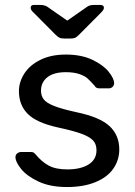

<svg xmlns="http://www.w3.org/2000/svg" viewBox="-20 -752 548 782"><path d="M43 -111.8Q43 -121.6 50 -127.2Q57.1 -132.8 64.9 -132.8H106.9Q112.8 -132.8 116.5 -130.9Q120.1 -128.9 126 -122.1Q148.9 -94.2 177.5 -78.1Q206.1 -62 253.9 -62Q308.1 -62 340.6 -82Q373 -102.1 373 -140.1Q373 -165 359.1 -179.9Q345.2 -194.8 312.5 -207Q279.8 -219.2 215.8 -232.9Q128.9 -252 93 -288.1Q57.1 -324.2 57.1 -380.9Q57.1 -418 79.1 -452.4Q101.1 -486.8 144.5 -508.3Q188 -529.8 248 -529.8Q311 -529.8 355.5 -508.8Q399.9 -487.8 422.4 -460Q444.8 -432.1 444.8 -413.1Q444.8 -404.3 438.5 -398.2Q432.1 -392.1 422.9 -392.1H384.8Q370.6 -392.1 365.2 -402.8Q348.1 -421.9 336.7 -432.4Q325.2 -442.9 303 -450.4Q280.8 -458 248 -458Q199.2 -458 173.1 -437.5Q147 -417 147 -382.8Q147 -361.8 158 -347.4Q168.9 -333 200 -320.6Q231 -308.1 292 -294.9Q387.2 -274.9 426.5 -238Q465.8 -201.2 465.8 -143.1Q465.8 -100.1 441.4 -64.9Q417 -29.8 368.4 -10Q319.8 9.8 252.9 9.8Q184.1 9.8 136.5 -12.7Q88.9 -35.2 65.9 -64Q43 -92.8 43 -111.8ZM105 -720.2Q105 -732.4 119.1 -731.9H144Q160.2 -731.9 171.9 -725.1L253.9 -668L335.9 -725.1Q345.7 -731.9 363.3 -731.9H388.2Q403.3 -731.9 403.3 -720.2Q403.3 -712.4 392.1 -701.2L301.3 -609.9Q291.5 -600.1 284.9 -597.7Q278.3 -595.2 268.1 -595.2H240.2Q230 -595.2 223.6 -597.7Q217.3 -600.1 207 -609.9L116.2 -701.2Q105 -710.9 105 -720.2Z"/></svg>

Font: Rubik AZ
Style: Regular
Weight: 400
Designer: Hubert and Fischer
Foundry: Hubert & Fischer
Version: Version 2.000